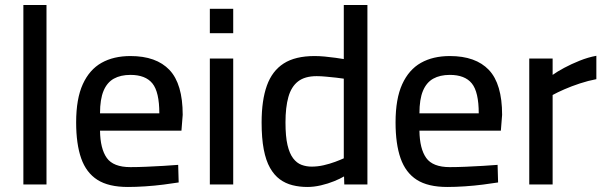

<svg xmlns="http://www.w3.org/2000/svg" viewBox="-20 -734 2408 764"><path d="M73 0V-714H165V0Z M489 10Q412 10 367.5 -18.5Q323 -47 303 -104Q283 -161 283 -247Q283 -341 309.5 -399Q336 -457 384 -484Q432 -511 499 -511Q602 -511 654.5 -455.5Q707 -400 707 -277L702 -214H378Q379 -142 405 -105.5Q431 -69 499 -69Q528 -69 562.5 -70.5Q597 -72 631 -74Q665 -76 689 -78L691 -8Q666 -4 631 0.5Q596 5 558.5 7.5Q521 10 489 10ZM378 -283H614Q614 -368 586.5 -402Q559 -436 499 -436Q460 -436 433 -421Q406 -406 392 -372.5Q378 -339 378 -283Z M815 0V-501H908V0ZM815 -602V-699H908V-602Z M1203 10Q1172 10 1144 3Q1116 -4 1093.5 -20.5Q1071 -37 1054.5 -66Q1038 -95 1029.5 -139.5Q1021 -184 1021 -247Q1021 -335 1042 -393.5Q1063 -452 1109 -481.5Q1155 -511 1232 -511Q1250 -511 1272 -509Q1294 -507 1315 -504Q1336 -501 1348 -499V-714H1442V0H1350L1349 -32Q1334 -23 1309.5 -13Q1285 -3 1257 3.5Q1229 10 1203 10ZM1220 -71Q1244 -71 1268 -76.5Q1292 -82 1313.5 -90Q1335 -98 1348 -104V-421Q1337 -423 1317.5 -425Q1298 -427 1277.5 -429Q1257 -431 1240 -431Q1193 -431 1166 -410Q1139 -389 1127.5 -348Q1116 -307 1116 -247Q1116 -191 1124 -157Q1132 -123 1146.5 -104Q1161 -85 1180 -78Q1199 -71 1220 -71Z M1760 10Q1683 10 1638.5 -18.5Q1594 -47 1574 -104Q1554 -161 1554 -247Q1554 -341 1580.5 -399Q1607 -457 1655 -484Q1703 -511 1770 -511Q1873 -511 1925.5 -455.5Q1978 -400 1978 -277L1973 -214H1649Q1650 -142 1676 -105.5Q1702 -69 1770 -69Q1799 -69 1833.5 -70.5Q1868 -72 1902 -74Q1936 -76 1960 -78L1962 -8Q1937 -4 1902 0.5Q1867 5 1829.5 7.5Q1792 10 1760 10ZM1649 -283H1885Q1885 -368 1857.5 -402Q1830 -436 1770 -436Q1731 -436 1704 -421Q1677 -406 1663 -372.5Q1649 -339 1649 -283Z M2086 0V-501H2179V-436Q2197 -449 2225 -464Q2253 -479 2286.5 -492.5Q2320 -506 2353 -512V-419Q2321 -413 2287.5 -402Q2254 -391 2225.5 -378.5Q2197 -366 2179 -356V0Z"/></svg>

Font: Cairo Play SemiBold
Style: Regular
Weight: 600
Designer: Mohamed Gaber, Accademia di Belle Arti di Urbino
Foundry: Kief Type Foundry, Accademia di Belle Arti di Urbino
Version: Version 3.130;gftools[0.9.24]